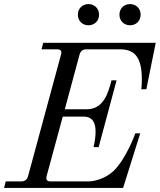

<svg xmlns="http://www.w3.org/2000/svg" viewBox="-30 -922 784 942"><path d="M556 -850C556 -820 578 -798 608 -798C638 -798 660 -820 660 -850C660 -880 638 -902 608 -902C578 -902 556 -880 556 -850ZM352 -850C352 -820 374 -798 404 -798C434 -798 456 -820 456 -850C456 -880 434 -902 404 -902C374 -902 352 -880 352 -850ZM-10 0H574L658 -268H634C634 -268 591 -146 528 -84C487 -45 433 -32 404 -32H218C200 -32 194 -41 199 -59L278 -350H379C426 -350 439 -318 439 -275C439 -250 434 -222 429 -200H454L542 -528H517C502 -470 480 -386 396 -386H288L360 -653C365 -672 376 -680 394 -680H558C624 -680 666 -650 666 -532C666 -505 663 -484 663 -484H688L734 -712H182L174 -680H250C268 -680 275 -672 269 -653L108 -59C103 -41 93 -32 74 -32H-2Z"/></svg>

Font: Old Standard
Style: Italic
Weight: 400
Italic angle: -15.2°
Designer: Alexey Kryukov <alexios@thessalonica.org.ru>
Version: Version 2.0